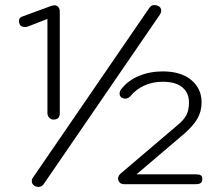

<svg xmlns="http://www.w3.org/2000/svg" viewBox="-20 -730 877 761"><path d="M106 -12Q106 -21 112 -28L572 -699Q580 -710 592 -710Q600 -710 608 -706Q619 -700 619 -688Q619 -680 613 -671L153 0Q145 11 132 11Q124 11 117 7Q106 -1 106 -12ZM168 -282V-655L91 -625Q87 -623 79 -623Q62 -623 58 -634Q55 -642 55 -646Q55 -661 70 -665L184 -707Q192 -709 195 -709Q205 -709 211 -702.5Q217 -696 217 -683V-282Q217 -256 192 -256Q182 -256 175 -263.5Q168 -271 168 -282ZM448 -22Q448 -33 458 -42L686 -236Q709 -255 719 -274.5Q729 -294 729 -324Q729 -362 702.5 -384Q676 -406 625 -406Q585 -406 552 -391Q519 -376 496 -348Q488 -339 476 -339Q470 -339 462 -343Q454 -349 454 -359Q454 -368 460 -376Q487 -411 530.5 -429Q574 -447 625 -447Q697 -447 738 -413Q779 -379 779 -324Q779 -288 762 -259Q745 -230 709 -199L521 -39H756Q770 -39 776 -35Q782 -31 782 -21Q782 -10 776 -5Q770 0 756 0H472Q461 0 454.5 -6.5Q448 -13 448 -22Z"/></svg>

Font: Kodchasan ExtraLight
Style: Regular
Weight: 275
Version: Version 1.000; ttfautohint (v1.6)